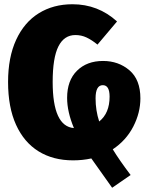

<svg xmlns="http://www.w3.org/2000/svg" viewBox="-20 -736 696 904"><path d="M511 -33Q542 18 595 88L508 148Q442 56 410 10Q369 19 324 19Q230 19 161.5 -23.5Q93 -66 55.5 -148.5Q18 -231 18 -350Q18 -466 56 -548.5Q94 -631 162.5 -673.5Q231 -716 321 -716Q442 -716 531 -635L439 -526Q412 -548 387.5 -559.5Q363 -571 335 -571Q282 -571 255 -517.5Q228 -464 228 -350Q228 -141 328 -133Q296 -210 296 -275Q296 -357 342.5 -403Q389 -449 465 -449Q538 -449 589.5 -405Q641 -361 641 -273Q641 -205 607.5 -140Q574 -75 511 -33ZM430 -273Q430 -216 447 -164Q496 -203 496 -281Q496 -335 464 -335Q430 -335 430 -273Z"/></svg>

Font: Fira Sans Condensed Black
Style: Regular
Weight: 900
Width: 3
Designer: Carrois Corporate & Edenspiekermann AG
Foundry: Carrois Corporate GbR & Edenspiekermann AG
Version: Version 4.203